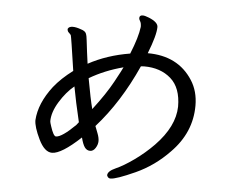

<svg xmlns="http://www.w3.org/2000/svg" viewBox="-54 -813 1108 914"><g transform="rotate(5 500.0 -355.5)"><path d="M230 -139Q258 -139 322 -202L333 -216Q310 -313 297 -384Q259 -353 228 -302.5Q197 -252 197 -209Q197 -204 203 -186Q218 -139 230 -139ZM391 -284Q451 -362 485 -424.5Q519 -487 522 -495Q434 -472 361 -429Q379 -329 391 -284ZM506 38Q494 38 489 24Q489 4 526.5 -12.5Q564 -29 613 -64Q662 -99 704 -142Q795 -236 797 -331Q797 -421 747.5 -464.5Q698 -508 620 -508L604 -507Q524 -329 413 -205Q417 -194 425.5 -172.5Q434 -151 434 -135Q434 -118 423.5 -101.5Q413 -85 398 -85Q382 -85 372 -99Q362 -113 354 -145Q263 -60 218 -60Q182 -60 154 -118Q126 -176 126 -208Q131 -289 195 -372Q230 -416 285 -457Q261 -621 258.5 -625.5Q256 -630 248.5 -636.5Q241 -643 241 -654Q246 -666 265 -666Q281 -666 303 -658Q324 -652 329 -640.5Q334 -629 336 -607Q338 -585 342.5 -553Q347 -521 350 -497Q438 -545 548 -563Q581 -644 587 -694Q587 -712 581.5 -720.5Q576 -729 576 -735Q576 -749 592 -749Q602 -749 622 -741Q666 -723 666 -700Q666 -661 631 -572Q776 -572 846 -463Q879 -412 879 -343Q879 -214 782 -116Q712 -43 622.5 -2.5Q533 38 506 38Z"/></g></svg>

Font: LXGW WenKai Medium
Style: Regular
Weight: 500
Designer: LXGW / Fontworks Inc.
Foundry: LXGW / Fontworks Inc.
Version: Version 1.501; October 10, 2024